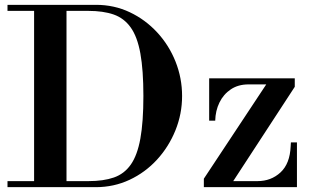

<svg xmlns="http://www.w3.org/2000/svg" viewBox="-20 -774 1297 794"><path d="M11 0V-25H346Q408 -25 451 -40Q494 -55 521 -93.5Q548 -132 560.5 -201Q573 -270 573 -377Q573 -484 560.5 -553Q548 -622 520.5 -660.5Q493 -699 450 -714Q407 -729 345 -729H11V-754H377Q452 -754 516.5 -723.5Q581 -693 630 -640Q679 -587 706 -519Q733 -451 733 -377Q733 -303 705.5 -235Q678 -167 629.5 -114Q581 -61 516 -30.5Q451 0 376 0ZM121 -15V-754H255V-15ZM826 -15 823 -35 1091 -440H1185L1199 -415L938 -15ZM823 0V-35L831 -25H1045Q1101 -25 1140 -61Q1179 -97 1182 -169L1183 -185H1208V0ZM845 -275V-450H1199V-415L1191 -425H1008Q965 -425 934.5 -404.5Q904 -384 887.5 -350Q871 -316 870 -275Z"/></svg>

Font: Libre Bodoni
Style: Regular
Weight: 400
Designer: Pablo Impallari, Rodrigo Fuenzalida
Foundry: Impallari Type
Version: Version 2.005;gftools[0.9.23]